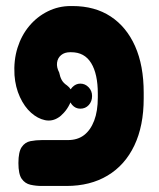

<svg xmlns="http://www.w3.org/2000/svg" viewBox="-20 -607 526 636"><path d="M118 9Q99 9 81 5Q63 1 52 -14.5Q41 -30 41 -67Q41 -104 52 -120Q63 -136 81 -139.5Q99 -143 119 -143H205Q237 -143 258.5 -159.5Q280 -176 292 -207.5Q304 -239 304 -284V-297Q304 -362 282 -398Q260 -434 216 -434H212Q194 -434 182.5 -424.5Q171 -415 169 -399.5Q167 -384 176 -367Q179 -352 184.5 -342Q190 -332 202 -324Q218 -312 218.5 -295.5Q219 -279 211 -262.5Q203 -246 192 -234Q181 -222 174 -218Q153 -204 129 -209Q105 -214 83 -233.5Q61 -253 46 -285.5Q31 -318 28 -358Q25 -407 38 -448.5Q51 -490 77 -521Q103 -552 138.5 -569.5Q174 -587 214 -587H220Q294 -587 346.5 -552.5Q399 -518 427.5 -454Q456 -390 456 -300V-281Q456 -190 425 -125Q394 -60 336.5 -25.5Q279 9 200 9ZM246 -247Q230 -247 219 -259.5Q208 -272 208 -290Q208 -306 219.5 -318Q231 -330 246 -330Q262 -330 273.5 -318Q285 -306 285 -289Q285 -271 274 -259Q263 -247 246 -247Z"/></svg>

Font: Fredoka Condensed SemiBold
Style: Regular
Weight: 600
Width: 3
Designer: Ben Nathan
Foundry: Milena B. Brandão, Ben Nathan
Version: Version 2.001